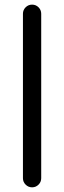

<svg xmlns="http://www.w3.org/2000/svg" viewBox="-20 -801 274 821"><path d="M78.1 -742.2Q78.1 -758.3 89.6 -769.8Q101.1 -781.2 117.2 -781.2Q133.3 -781.2 144.8 -769.8Q156.2 -758.3 156.2 -742.2V-39.1Q156.2 -22.9 144.8 -11.5Q133.3 0 117.2 0Q101.1 0 89.6 -11.5Q78.1 -22.9 78.1 -39.1Z"/></svg>

Font: Comfortaa
Style: Regular
Weight: 400
Designer: Johan Aakerlund - aajohan
Foundry: Johan Aakerlund
Version: Version 2.004 2013